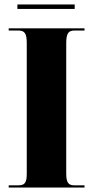

<svg xmlns="http://www.w3.org/2000/svg" viewBox="-20 -841 416 861"><path d="M58 -801H315V-821H58ZM19 0H359V-10H313C286 -10 277 -23 277 -63V-647C277 -690 286 -704 313 -704H359V-714H19V-704H63C91 -704 100 -690 100 -648V-61C100 -22 91 -10 63 -10H19Z"/></svg>

Font: Noto Serif Display Condensed Black
Style: Regular
Weight: 900
Width: 3
Designer: Monotype Design Team
Foundry: Monotype Imaging Inc.
Version: Version 2.009